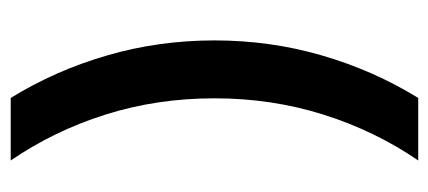

<svg xmlns="http://www.w3.org/2000/svg" viewBox="-250 -458 832 373"><g transform="rotate(-90 166.5 -271.0)"><path d="M41.7 125Q99.3 41 130.9 -59.4Q162.5 -159.7 162.5 -270.8Q162.5 -382.6 130.9 -482.6Q99.3 -582.6 41.7 -666.7H163.2Q216.7 -579.9 245.8 -479.5Q275 -379.2 275 -270.8Q275 -162.5 245.8 -62.2Q216.7 38.2 163.2 125Z"/></g></svg>

Font: co2trust
Style: Bold
Weight: 700
Designer: Kristian Moeller
Foundry: Dicotype
Version: Version 1.000